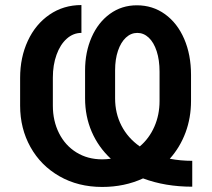

<svg xmlns="http://www.w3.org/2000/svg" viewBox="-20 -738 850 768"><path d="M552.2 -24.4Q478 9.8 388.7 9.8Q292.5 9.8 217.8 -33Q143.1 -75.7 101.8 -149.9Q60.5 -224.1 60.5 -315.4V-426.8Q60.5 -508.3 91.3 -574.7Q122.1 -641.1 178 -679.4Q233.9 -717.8 305.7 -717.8V-606.4Q272.9 -606.4 246.8 -583Q220.7 -559.6 206.1 -518.8Q191.4 -478 191.4 -427.7V-315.4Q191.4 -254.4 216.1 -205.3Q240.7 -156.2 285.6 -128.4Q330.6 -100.6 388.7 -100.6Q404.8 -100.6 423.3 -103Q373.5 -149.4 346.9 -210.9Q320.3 -272.5 320.3 -344.7V-456.1Q320.3 -529.3 346.4 -588.9Q372.6 -648.4 419.7 -682.6Q466.8 -716.8 527.3 -716.8Q590.8 -716.8 640.1 -681.2Q689.5 -645.5 716.8 -582.3Q744.1 -519 744.1 -438.5V-334Q744.1 -267.1 722.2 -208Q700.2 -148.9 659.2 -103Q702.1 -94.7 749 -94.7V8.8Q640.6 8.8 552.2 -24.4ZM539.1 -152.3Q576.7 -184.1 597.4 -231.2Q618.2 -278.3 618.2 -334V-451.2Q618.2 -498 606.7 -533.2Q595.2 -568.4 575 -587.4Q554.7 -606.4 529.3 -606.4Q503.9 -606.4 483.6 -587.6Q463.4 -568.8 451.9 -534.9Q440.4 -501 440.4 -457V-344.7Q440.4 -284.7 465.8 -235.4Q491.2 -186 539.1 -152.3Z"/></svg>

Font: Pretendard JP SemiBold
Style: Regular
Weight: 600
Designer: Base glyphs from Inter by Rasmus Andersson; Hangeul glyphs from Noto Sans CJK(Source Han Sans) by Jang Soo-young and Kan
Foundry: Kil Hyung-jin
Version: Version 1.309